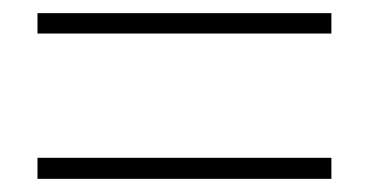

<svg xmlns="http://www.w3.org/2000/svg" viewBox="-20 -509 561 292"><path d="M37 -458V-489H484V-458ZM37 -237V-269H484V-237Z"/></svg>

Font: Noto Sans SC Thin
Style: Regular
Weight: 100
Designer: Ryoko NISHIZUKA 西塚涼子 (kana, bopomofo & ideographs); Paul D. Hunt (Latin, Greek & Cyrillic); Sandoll Communications 산돌커뮤니
Foundry: Adobe
Version: Version 2.004-H2;hotconv 1.0.118;makeotfexe 2.5.65603